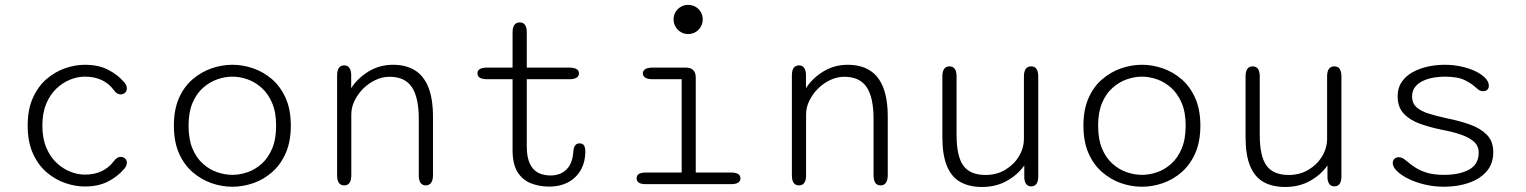

<svg xmlns="http://www.w3.org/2000/svg" viewBox="-20 -752 6230 784"><path d="M326 9.5Q288 9.5 247.2 -4.2Q206.5 -18 171.5 -47.5Q136.5 -77 114.8 -124.5Q93 -172 93 -239Q93 -306 114.8 -353.5Q136.5 -401 171.5 -430.5Q206.5 -460 247.2 -473.8Q288 -487.5 326 -487.5Q381 -487.5 419.8 -468Q458.5 -448.5 483 -420.5Q491 -413 494.5 -405.5Q498 -398 498 -391Q498 -379.5 490.2 -373Q482.5 -366.5 473 -366.5Q464.5 -366.5 457.5 -371.2Q450.5 -376 443.5 -385.5Q425 -411 395.5 -425Q366 -439 326 -439Q297 -439 266.8 -427Q236.5 -415 210.5 -390.5Q184.5 -366 168.8 -328.2Q153 -290.5 153 -239Q153 -187.5 168.8 -149.8Q184.5 -112 210.5 -87.5Q236.5 -63 266.8 -51Q297 -39 326 -39Q366 -39 395.5 -53.2Q425 -67.5 443.5 -92.5Q450.5 -101.5 457.5 -106.5Q464.5 -111.5 473 -111.5Q482.5 -111.5 490.2 -105.2Q498 -99 498 -87.5Q498 -80 494.2 -72.5Q490.5 -65 483 -58Q458.5 -30 419.8 -10.2Q381 9.5 326 9.5Z M929 10.5Q886 10.5 844 -4Q802 -18.5 766.8 -48.8Q731.5 -79 710.8 -126.2Q690 -173.5 690 -239Q690 -304.5 710.8 -351.5Q731.5 -398.5 766.8 -428.5Q802 -458.5 844 -473Q886 -487.5 929 -487.5Q971.5 -487.5 1013.8 -473Q1056 -458.5 1090.8 -428.5Q1125.5 -398.5 1146.5 -351.5Q1167.5 -304.5 1167.5 -239Q1167.5 -173.5 1146.5 -126.2Q1125.5 -79 1090.8 -48.8Q1056 -18.5 1013.8 -4Q971.5 10.5 929 10.5ZM929 -38Q959.5 -38 990.8 -48.8Q1022 -59.5 1048.5 -83.2Q1075 -107 1091.2 -145.2Q1107.5 -183.5 1107.5 -239Q1107.5 -293.5 1091.2 -331.5Q1075 -369.5 1048.5 -393.2Q1022 -417 990.8 -428Q959.5 -439 929 -439Q898.5 -439 867 -428Q835.5 -417 808.8 -393.2Q782 -369.5 766 -331.5Q750 -293.5 750 -239Q750 -183.5 766 -145.2Q782 -107 808.8 -83.2Q835.5 -59.5 867 -48.8Q898.5 -38 929 -38Z M1719 5Q1690 5 1690 -36.5V-266.5Q1690 -354 1661.8 -396.2Q1633.5 -438.5 1570.5 -438.5Q1541 -438.5 1513 -425.2Q1485 -412 1463 -390Q1441 -368 1427.8 -340.8Q1414.5 -313.5 1414.5 -285.5V-36.5Q1414.5 5 1385.5 5Q1356.5 5 1356.5 -36.5V-443.5Q1356.5 -485 1385.5 -485Q1411 -485 1414 -450.5V-392Q1440 -432.5 1484.8 -460Q1529.5 -487.5 1585 -487.5Q1637.5 -487.5 1674 -465Q1710.5 -442.5 1729.2 -395.5Q1748 -348.5 1748 -275V-36.5Q1748 -16.5 1740.5 -5.8Q1733 5 1719 5Z M1970 -428.5Q1929.5 -428.5 1929.5 -452.5Q1929.5 -476 1970 -476H2073V-619.5Q2073 -660.5 2102.5 -660.5Q2131 -660.5 2131 -619.5V-476H2303.5Q2344 -476 2344 -452.5Q2344 -428.5 2303.5 -428.5H2131V-154.5Q2131 -109.5 2143.8 -83.2Q2156.5 -57 2178.2 -46.2Q2200 -35.5 2227.5 -35.5Q2269.5 -35.5 2294.2 -61Q2319 -86.5 2321.5 -138Q2323 -150 2328.5 -158.2Q2334 -166.5 2346.5 -166.5Q2359.5 -166.5 2364.8 -158Q2370 -149.5 2370 -134.5Q2370 -89.5 2351 -57Q2332 -24.5 2299 -7.2Q2266 10 2224 10Q2182.5 10 2148 -3.5Q2113.5 -17 2093.2 -49.5Q2073 -82 2073 -139.5V-428.5Z M2617.5 -47.5H2763.5V-428.5H2645Q2625 -428.5 2615 -434.8Q2605 -441 2605 -452.5Q2605 -463.5 2615 -469.8Q2625 -476 2645 -476H2780Q2821 -476 2821 -435V-47.5H2965Q2984.5 -47.5 2994 -41.5Q3003.5 -35.5 3003.5 -23.5Q3003.5 -12.5 2994 -6.2Q2984.5 0 2965 0H2617.5Q2597.5 0 2588.5 -6.2Q2579.5 -12.5 2579.5 -23.5Q2579.5 -35.5 2588.5 -41.5Q2597.5 -47.5 2617.5 -47.5ZM2730.5 -673Q2730.5 -689.5 2738.5 -703Q2746.5 -716.5 2760 -724.2Q2773.5 -732 2790 -732Q2806.5 -732 2820 -724.2Q2833.5 -716.5 2841.5 -703Q2849.5 -689.5 2849.5 -673Q2849.5 -656.5 2841.5 -642.8Q2833.5 -629 2820 -621Q2806.5 -613 2790 -613Q2773.5 -613 2760 -621Q2746.5 -629 2738.5 -642.8Q2730.5 -656.5 2730.5 -673Z M3576 5Q3547 5 3547 -36.5V-266.5Q3547 -354 3518.8 -396.2Q3490.5 -438.5 3427.5 -438.5Q3398 -438.5 3370 -425.2Q3342 -412 3320 -390Q3298 -368 3284.8 -340.8Q3271.5 -313.5 3271.5 -285.5V-36.5Q3271.5 5 3242.5 5Q3213.5 5 3213.5 -36.5V-443.5Q3213.5 -485 3242.5 -485Q3268 -485 3271 -450.5V-392Q3297 -432.5 3341.8 -460Q3386.5 -487.5 3442 -487.5Q3494.5 -487.5 3531 -465Q3567.5 -442.5 3586.2 -395.5Q3605 -348.5 3605 -275V-36.5Q3605 -16.5 3597.5 -5.8Q3590 5 3576 5Z M3857 -481Q3886 -481 3886 -439.5V-201.5Q3886 -113.5 3913.8 -75.5Q3941.5 -37.5 4004.5 -37.5Q4048.5 -37.5 4084 -58.2Q4119.5 -79 4140.2 -113Q4161 -147 4161 -186V-439.5Q4161 -481 4190.5 -481Q4219.5 -481 4219.5 -439.5V-32.5Q4219.5 9 4190.5 9Q4166 9 4162.5 -24V-76.5Q4136 -38.5 4091.5 -13.5Q4047 11.5 3990 11.5Q3937.5 11.5 3901.2 -9Q3865 -29.5 3846.5 -74.5Q3828 -119.5 3828 -193V-439.5Q3828 -481 3857 -481Z M4643 10.5Q4600 10.5 4558 -4Q4516 -18.5 4480.8 -48.8Q4445.5 -79 4424.8 -126.2Q4404 -173.5 4404 -239Q4404 -304.5 4424.8 -351.5Q4445.5 -398.5 4480.8 -428.5Q4516 -458.5 4558 -473Q4600 -487.5 4643 -487.5Q4685.5 -487.5 4727.8 -473Q4770 -458.5 4804.8 -428.5Q4839.5 -398.5 4860.5 -351.5Q4881.5 -304.5 4881.5 -239Q4881.5 -173.5 4860.5 -126.2Q4839.5 -79 4804.8 -48.8Q4770 -18.5 4727.8 -4Q4685.5 10.5 4643 10.5ZM4643 -38Q4673.5 -38 4704.8 -48.8Q4736 -59.5 4762.5 -83.2Q4789 -107 4805.2 -145.2Q4821.5 -183.5 4821.5 -239Q4821.5 -293.5 4805.2 -331.5Q4789 -369.5 4762.5 -393.2Q4736 -417 4704.8 -428Q4673.5 -439 4643 -439Q4612.5 -439 4581 -428Q4549.5 -417 4522.8 -393.2Q4496 -369.5 4480 -331.5Q4464 -293.5 4464 -239Q4464 -183.5 4480 -145.2Q4496 -107 4522.8 -83.2Q4549.5 -59.5 4581 -48.8Q4612.5 -38 4643 -38Z M5095 -481Q5124 -481 5124 -439.5V-201.5Q5124 -113.5 5151.8 -75.5Q5179.5 -37.5 5242.5 -37.5Q5286.5 -37.5 5322 -58.2Q5357.5 -79 5378.2 -113Q5399 -147 5399 -186V-439.5Q5399 -481 5428.5 -481Q5457.5 -481 5457.5 -439.5V-32.5Q5457.5 9 5428.5 9Q5404 9 5400.5 -24V-76.5Q5374 -38.5 5329.5 -13.5Q5285 11.5 5228 11.5Q5175.5 11.5 5139.2 -9Q5103 -29.5 5084.5 -74.5Q5066 -119.5 5066 -193V-439.5Q5066 -481 5095 -481Z M5876 10.5Q5835.5 10.5 5797.8 1.5Q5760 -7.5 5730.8 -22Q5701.5 -36.5 5684.2 -53.5Q5667 -70.5 5667 -86Q5667 -97 5673.8 -103.5Q5680.5 -110 5692 -110Q5700.5 -110 5707.8 -106Q5715 -102 5725.5 -93Q5741 -80 5760.5 -67.2Q5780 -54.5 5808 -46.2Q5836 -38 5877 -38Q5939.5 -38 5978.8 -59.5Q6018 -81 6018 -129Q6018 -157 5997.5 -174.5Q5977 -192 5943 -203.2Q5909 -214.5 5868 -222Q5821.5 -231.5 5780 -246Q5738.5 -260.5 5712.8 -287.2Q5687 -314 5687 -359Q5687 -393 5703.5 -417.2Q5720 -441.5 5747.8 -457Q5775.5 -472.5 5809.8 -480Q5844 -487.5 5879 -487.5Q5915 -487.5 5947.5 -480.2Q5980 -473 6005.2 -460.8Q6030.5 -448.5 6045 -433.2Q6059.5 -418 6059.5 -401.5Q6059.5 -391.5 6053 -385.5Q6046.5 -379.5 6036 -379.5Q6028 -379.5 6022 -382.8Q6016 -386 6007.5 -393.5Q5993.5 -408 5963.8 -423.5Q5934 -439 5879.5 -439Q5859.5 -439 5836.5 -435.5Q5813.5 -432 5792.8 -422.8Q5772 -413.5 5759 -397.8Q5746 -382 5746 -358Q5746 -330 5764.5 -313.8Q5783 -297.5 5815 -287.8Q5847 -278 5887.5 -269Q5936 -259.5 5979.5 -244.5Q6023 -229.5 6050.2 -202.8Q6077.5 -176 6077.5 -130.5Q6077.5 -83 6050 -51.8Q6022.5 -20.5 5976.8 -5Q5931 10.5 5876 10.5Z"/></svg>

Font: Sono ExtraLight Monospace Light
Style: Regular
Weight: 300
Version: Version 2.112